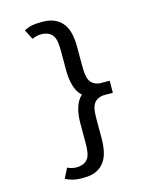

<svg xmlns="http://www.w3.org/2000/svg" viewBox="-139 -850 927 1152"><g transform="rotate(-15 325.0 -274.0)"><path d="M536 -312.5V-237.5H475Q450.5 -234 435.8 -224Q421 -214 413 -198Q405 -182 402.5 -159.8Q400 -137.5 400 -110V10Q400 52.5 392.2 89Q384.5 125.5 365.5 152.5Q346.5 179.5 314.8 194.8Q283 210 235 210Q212 210 195.8 208.2Q179.5 206.5 166.8 203.2Q154 200 143.8 195.8Q133.5 191.5 123 186.5L154.5 125Q164 130.5 180.2 134.5Q196.5 138.5 209 138.5H215.5Q242.5 136.5 259.2 127.2Q276 118 285 101.8Q294 85.5 297 62.5Q300 39.5 300 10V-110Q300 -135.5 302.8 -159.5Q305.5 -183.5 312 -204.8Q318.5 -226 328.5 -243.8Q338.5 -261.5 353.5 -275Q324 -302 312 -345Q300 -388 300 -440V-559.5Q300 -588.5 297 -611.8Q294 -635 285 -651.2Q276 -667.5 259.2 -676.8Q242.5 -686 215.5 -688H209Q196.5 -688 180.2 -684Q164 -680 154.5 -674.5L123 -736Q133.5 -741 143.8 -745.2Q154 -749.5 166.8 -752.5Q179.5 -755.5 195.8 -757Q212 -758.5 235 -758.5Q283 -758.5 314.8 -743.2Q346.5 -728 365.5 -701.5Q384.5 -675 392.2 -638.5Q400 -602 400 -559.5V-440Q400 -412 402.5 -390Q405 -368 413 -352Q421 -336 435.8 -326Q450.5 -316 475 -312.5Z"/></g></svg>

Font: B612 Mono
Style: Regular
Weight: 400
Version: Version 1.005